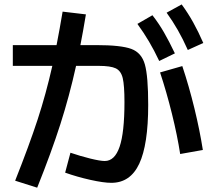

<svg xmlns="http://www.w3.org/2000/svg" viewBox="-20 -829 978 885"><path d="M221.2 -525.4H39.1V-621.1H240.7Q254.9 -693.4 268.6 -775.4L376 -762.7Q362.8 -683.1 350.6 -621.1H423.8Q538.1 -621.1 585.4 -603.5Q632.8 -585.9 647.9 -531.5Q663.1 -477.1 663.1 -345.7Q663.1 -162.1 621.8 -74.2Q580.6 13.7 493.2 13.7Q457.5 13.7 396.2 0Q335 -13.7 280.3 -33.2L304.7 -125Q350.6 -109.4 396.2 -98.1Q441.9 -86.9 462.9 -86.9Q508.8 -86.9 531.2 -152.3Q553.7 -217.8 553.7 -358.4Q553.7 -435.5 545.7 -469Q537.6 -502.4 513.7 -513.9Q489.7 -525.4 434.6 -525.4H330.6Q299.8 -386.2 258.3 -256.6Q216.8 -127 151.4 36.1L49.8 3.9Q114.7 -159.7 153.3 -277.6Q191.9 -395.5 221.2 -525.4ZM717.8 -495.1 820.3 -524.4Q851.1 -432.1 876 -330.1Q900.9 -228 915 -137.7L810.5 -119.1Q797.4 -204.1 772.5 -304.7Q747.6 -405.3 717.8 -495.1ZM613.3 -718.8 682.6 -758.8Q711.9 -721.2 735.6 -680.2Q759.3 -639.2 786.1 -583L713.9 -547.9Q690.4 -597.7 666.7 -637.7Q643.1 -677.7 613.3 -718.8ZM748 -770.5 817.4 -808.6Q846.7 -768.6 870.6 -725.6Q894.5 -682.6 917 -630.9L845.7 -598.6Q822.8 -649.9 799.6 -690.4Q776.4 -731 748 -770.5Z"/></svg>

Font: Pretendard JP SemiBold
Style: Regular
Weight: 600
Designer: Base glyphs from Inter by Rasmus Andersson; Hangeul glyphs from Noto Sans CJK(Source Han Sans) by Jang Soo-young and Kan
Foundry: Kil Hyung-jin
Version: Version 1.309